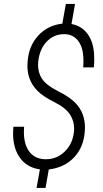

<svg xmlns="http://www.w3.org/2000/svg" viewBox="-20 -839 517 961"><path d="M350.1 -178.7Q351.1 -187.5 351.1 -195.3Q350.6 -233.4 332 -263.2Q309.6 -299.3 252.9 -327.4Q196.3 -355.5 167.7 -384.3Q139.2 -413.1 127 -448.7Q117.2 -476.6 117.2 -510.7Q117.2 -520.5 118.2 -530.8Q124 -609.4 171.4 -660.9Q218.8 -712.4 292 -720.7L309.6 -819.3H355.5L337.9 -718.8Q388.2 -709.5 417.5 -670.2Q446.8 -630.9 450.7 -570.8Q451.7 -556.2 451.7 -541.5Q451.7 -521 449.7 -501.5H396.5Q397.9 -515.6 397.9 -530.8Q397.9 -543 397 -555.7Q393.6 -606.4 369.6 -636.5Q345.7 -666.5 304.2 -668Q302.7 -668 301.3 -668Q249.5 -668 214.4 -631.3Q178.2 -593.8 171.4 -531.2Q170.4 -522 170.4 -513.7Q170.9 -475.6 188.5 -447.3Q210 -413.1 269.5 -383.3Q329.1 -353.5 357.9 -323.2Q405.3 -274.4 405.3 -199.7Q405.3 -189.9 404.3 -180.2Q398.4 -101.6 350.6 -51Q302.7 -0.5 224.1 9.3L208 101.6H163.1L179.7 8.8Q109.4 -1 74.2 -57.6Q45.4 -103.5 45.4 -171.4Q45.4 -187.5 46.9 -204.6H100.6Q99.6 -190.4 99.6 -177.7Q99.6 -121.1 122.6 -85.9Q150.9 -43 206.5 -42Q208 -42 209.5 -42Q264.6 -42 303.7 -80.1Q343.8 -119.1 350.1 -178.7Z"/></svg>

Font: MAUL Condensed Light Italic
Style: Light Italic
Weight: 300
Italic angle: -12°
Designer: MAUL
Version: Version 1.0; 2020; ttfautohint (v1.8.3)